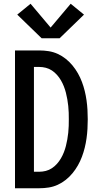

<svg xmlns="http://www.w3.org/2000/svg" viewBox="-20 -1004 540 1024"><path d="M60 0V-735H189Q215 -735 240 -731Q265 -727 288 -716.5Q311 -706 331 -690Q351 -674 367 -654.5Q383 -635 395.5 -613Q408 -591 417 -567Q426 -543 432 -518.5Q438 -494 441.5 -469Q445 -444 446.5 -418.5Q448 -393 448 -368Q448 -342 446.5 -316.5Q445 -291 441.5 -266Q438 -241 432 -216.5Q426 -192 417 -168Q408 -144 395.5 -122Q383 -100 367 -80.5Q351 -61 331 -45Q311 -29 288 -18.5Q265 -8 240 -4Q215 0 189 0ZM189 -88Q207 -88 224.5 -92.5Q242 -97 257 -107Q272 -117 284 -130.5Q296 -144 305 -159.5Q314 -175 320.5 -191.5Q327 -208 331.5 -225.5Q336 -243 339 -260.5Q342 -278 344 -296Q346 -314 346.5 -332Q347 -350 347 -368Q347 -385 346.5 -403Q346 -421 344 -439Q342 -457 339 -474.5Q336 -492 331.5 -509.5Q327 -527 320.5 -543.5Q314 -560 305 -575.5Q296 -591 284 -604.5Q272 -618 257 -628Q242 -638 224.5 -642.5Q207 -647 189 -647H161V-88ZM298 -800H202L72 -926L143 -984L250 -857L357 -984L428 -926Z"/></svg>

Font: Zed Mono Semibold
Style: Regular
Weight: 600
Monospace: yes
Designer: Belleve Invis
Foundry: Belleve Invis
Version: Version 1.0.0; ttfautohint (v1.8.4)